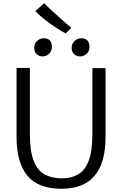

<svg xmlns="http://www.w3.org/2000/svg" viewBox="-20 -1167 760 1195"><path d="M363 8Q216 8 149.5 -74.8Q83 -157.5 83 -314V-744H166V-334Q166 -226 189.8 -165.8Q213.5 -105.5 258.2 -81.2Q303 -57 366 -57Q424.5 -57 467 -82Q509.5 -107 532.2 -167.2Q555 -227.5 555 -334V-743H637V-315Q637 8 363 8ZM244 -816Q223 -816 208 -829.8Q193 -843.5 193 -869Q193 -896 211.2 -912.5Q229.5 -929 252 -929Q278.5 -929 290.8 -914.5Q303 -900 303 -876Q303 -848.5 285.5 -832.2Q268 -816 244 -816ZM478 -816Q456.5 -816 441.2 -829.8Q426 -843.5 426 -869Q426 -896 444.8 -912.5Q463.5 -929 485 -929Q512 -929 524.5 -914.5Q537 -900 537 -876Q537 -848.5 519.2 -832.2Q501.5 -816 478 -816ZM424 -994 389 -959Q362 -972.5 326.5 -996Q291 -1019.5 257 -1046.5Q223 -1073.5 200 -1098L255 -1147Q260.5 -1140.5 277.2 -1124.5Q294 -1108.5 316.2 -1088.5Q338.5 -1068.5 360.8 -1048.8Q383 -1029 400.2 -1014Q417.5 -999 424 -994Z"/></svg>

Font: Merriweather Sans Light
Style: Regular
Weight: 300
Designer: Eben Sorkin
Foundry: Eben Sorkin
Version: Version 2.001; ttfautohint (v1.8.3)